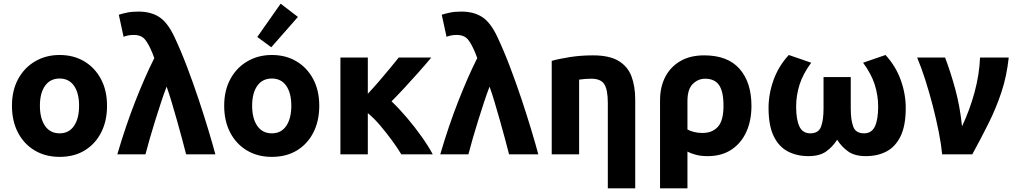

<svg xmlns="http://www.w3.org/2000/svg" viewBox="-20 -839 5525 1044"><path d="M304 14Q227 14 168.5 -21Q110 -56 77.5 -118.5Q45 -181 45 -264Q45 -347 78.5 -409Q112 -471 171 -505.5Q230 -540 304 -540Q380 -540 438 -505.5Q496 -471 529 -409Q562 -347 562 -264Q562 -181 530 -118.5Q498 -56 440.5 -21Q383 14 304 14ZM304 -114Q355 -114 382.5 -154.5Q410 -195 410 -264Q410 -333 382.5 -372.5Q355 -412 304 -412Q253 -412 225 -372.5Q197 -333 197 -264Q197 -195 225 -154.5Q253 -114 304 -114Z M618 0Q663 -154 716 -289Q769 -424 819 -523Q817 -529 814.5 -535Q812 -541 810 -547Q790 -597 769.5 -623Q749 -649 707 -649Q694 -649 681 -647Q668 -645 652 -639L626 -759Q645 -765 671 -770.5Q697 -776 732 -776Q801 -776 846.5 -746Q892 -716 928 -639Q963 -565 996.5 -477Q1030 -389 1059.5 -300.5Q1089 -212 1112.5 -134Q1136 -56 1151 0H992Q982 -39 969 -87.5Q956 -136 941.5 -187Q927 -238 913 -285Q899 -332 886 -368Q872 -332 856.5 -285Q841 -238 825 -187Q809 -136 795 -87.5Q781 -39 771 0Z M1458 14Q1381 14 1322.5 -21Q1264 -56 1231.5 -118.5Q1199 -181 1199 -264Q1199 -347 1232.5 -409Q1266 -471 1325 -505.5Q1384 -540 1458 -540Q1534 -540 1592 -505.5Q1650 -471 1683 -409Q1716 -347 1716 -264Q1716 -181 1684 -118.5Q1652 -56 1594.5 -21Q1537 14 1458 14ZM1458 -114Q1509 -114 1536.5 -154.5Q1564 -195 1564 -264Q1564 -333 1536.5 -372.5Q1509 -412 1458 -412Q1407 -412 1379 -372.5Q1351 -333 1351 -264Q1351 -195 1379 -154.5Q1407 -114 1458 -114ZM1455 -582 1379 -638 1506 -819 1600 -747Z M1831 0V-526H1980V-329Q2010 -361 2041 -397Q2072 -433 2100 -467Q2128 -501 2148 -526H2325Q2296 -491 2256.5 -446.5Q2217 -402 2178 -360Q2139 -318 2109 -288Q2150 -249 2192.5 -199Q2235 -149 2272 -97Q2309 -45 2333 0H2162Q2141 -35 2111 -76Q2081 -117 2047.5 -156.5Q2014 -196 1980 -224V0Z M2374 0Q2419 -154 2472 -289Q2525 -424 2575 -523Q2573 -529 2570.5 -535Q2568 -541 2566 -547Q2546 -597 2525.5 -623Q2505 -649 2463 -649Q2450 -649 2437 -647Q2424 -645 2408 -639L2382 -759Q2401 -765 2427 -770.5Q2453 -776 2488 -776Q2557 -776 2602.5 -746Q2648 -716 2684 -639Q2719 -565 2752.5 -477Q2786 -389 2815.5 -300.5Q2845 -212 2868.5 -134Q2892 -56 2907 0H2748Q2738 -39 2725 -87.5Q2712 -136 2697.5 -187Q2683 -238 2669 -285Q2655 -332 2642 -368Q2628 -332 2612.5 -285Q2597 -238 2581 -187Q2565 -136 2551 -87.5Q2537 -39 2527 0Z M3285 185V-279Q3285 -351 3266 -381Q3247 -411 3195 -411Q3161 -411 3129 -406V0H2980V-508Q3018 -519 3078 -528.5Q3138 -538 3204 -538Q3294 -538 3344 -507.5Q3394 -477 3414 -423Q3434 -369 3434 -297V185Z M3569 185V-293Q3569 -367 3598 -422Q3627 -477 3680.5 -507.5Q3734 -538 3809 -538Q3937 -538 4001.5 -464.5Q4066 -391 4066 -263Q4066 -182 4037.5 -120.5Q4009 -59 3956 -24.5Q3903 10 3828 10Q3792 10 3765 3Q3738 -4 3718 -15V185ZM3800 -116Q3853 -116 3883.5 -149.5Q3914 -183 3914 -264Q3914 -341 3890 -376Q3866 -411 3814 -411Q3776 -411 3747 -382.5Q3718 -354 3718 -289V-135Q3732 -127 3753 -121.5Q3774 -116 3800 -116Z M4376 10Q4313 10 4264 -15.5Q4215 -41 4187 -98.5Q4159 -156 4159 -252Q4159 -328 4186 -403.5Q4213 -479 4269 -540L4391 -498Q4346 -437 4327.5 -378.5Q4309 -320 4309 -259Q4309 -190 4326.5 -152Q4344 -114 4386 -114Q4431 -114 4444.5 -150.5Q4458 -187 4458 -248V-420H4606V-248Q4606 -187 4619.5 -150.5Q4633 -114 4678 -114Q4720 -114 4737.5 -152Q4755 -190 4755 -259Q4755 -320 4736.5 -378.5Q4718 -437 4673 -498L4795 -540Q4851 -479 4878 -403.5Q4905 -328 4905 -252Q4905 -156 4877 -98.5Q4849 -41 4800.5 -15.5Q4752 10 4688 10Q4628 10 4592.5 -15Q4557 -40 4532 -79Q4507 -40 4471.5 -15Q4436 10 4376 10Z M5103 0Q5098 -53 5084.5 -121.5Q5071 -190 5052 -263.5Q5033 -337 5011 -405.5Q4989 -474 4967 -526H5119Q5149 -447 5174.5 -353.5Q5200 -260 5211 -152Q5253 -241 5279 -336.5Q5305 -432 5309 -526H5465Q5454 -424 5425 -337Q5396 -250 5355 -168Q5314 -86 5267 0Z"/></svg>

Font: Ubuntu Sans ExtraBold
Style: Regular
Weight: 800
Designer: Dalton Maag Ltd
Foundry: Dalton Maag Ltd
Version: Version 1.006; ttfautohint (v1.8.4.7-5d5b)